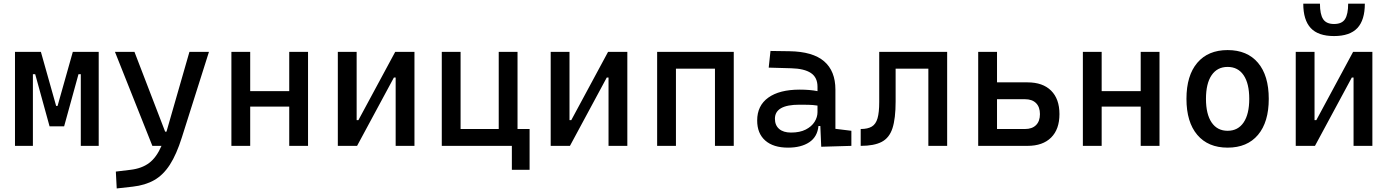

<svg xmlns="http://www.w3.org/2000/svg" viewBox="-20 -803 7657 1057"><path d="M62.5 0V-517.6H205.1L289.1 -219.7H296.9L380.9 -517.6H523.4V0H424.8V-394.5H412.1L333 -107.4H252.9L173.8 -394.5H161.1V0Z M818.8 0 612.8 -517.6H720.2L889.2 -78.1H896.5L1022.9 -517.6H1130.4L981 -45.9Q951.7 46.9 915.3 103.5Q878.9 160.2 829.3 188.5Q779.8 216.8 710.4 224.6L622.6 234.4L617.7 141.6L698.7 131.8Q760.7 124.5 801 94.2Q841.3 64 869.1 0Z M1253.9 0V-517.6H1357.4V-301.3H1572.3V-517.6H1675.8V0H1572.3V-216.3H1357.4V0Z M1839.8 0V-517.6H1943.4V-141.6H1953.1L2155.8 -517.6H2261.7V0H2158.2V-376H2148.4L1945.8 0Z M2412.1 0V-517.6H2515.6V-92.8H2725.6V-517.6H2829.1V-92.8H2895.5V131.8H2797.9V0Z M3011.7 0V-517.6H3115.2V-141.6H3125L3327.6 -517.6H3433.6V0H3330.1V-376H3320.3L3117.7 0Z M3597.7 0V-517.6H4019.5V0H3916V-424.8H3701.2V0Z M4318.4 9.8Q4237.3 9.8 4192.9 -29.3Q4148.4 -68.4 4148.4 -139.6Q4148.4 -221.7 4209.7 -265.6Q4271 -309.6 4382.8 -309.6Q4438.5 -309.6 4480.5 -301.3V-325.2Q4480.5 -377 4444.1 -401.1Q4407.7 -425.3 4335.9 -427.2L4211.9 -430.7L4221.7 -522.5L4326.2 -521Q4454.6 -519 4516.8 -465.6Q4579.1 -412.1 4579.1 -309.6V-93.8L4667 -83V0L4501 4.9L4496.1 -109.4H4485.8Q4480 -49.8 4435.3 -20Q4390.6 9.8 4318.4 9.8ZM4335 -73.2Q4383.3 -73.2 4415.8 -89.8Q4448.2 -106.4 4464.4 -132.3Q4480.5 -158.2 4480.5 -185.5V-221.7Q4455.6 -225.6 4430.9 -226.1Q4406.2 -226.6 4380.9 -226.6Q4246.1 -226.6 4246.1 -149.4Q4246.1 -113.3 4269.3 -93.3Q4292.5 -73.2 4335 -73.2Z M4718.3 0V-92.8Q4757.3 -92.8 4779.5 -106.2Q4801.8 -119.6 4811 -151.9Q4820.3 -184.1 4820.3 -241.2V-517.6H5194.3V0H5090.8V-424.8H4910.6V-244.6Q4910.6 -150.4 4893.3 -97.2Q4876 -43.9 4834 -22Q4792 0 4718.3 0Z M5365.2 0V-517.6H5468.8V-349.6H5636.7Q5720.7 -349.6 5766.6 -304Q5812.5 -258.3 5812.5 -174.8Q5812.5 -91.3 5766.6 -45.7Q5720.7 0 5636.7 0ZM5623 -256.8H5468.8V-92.8H5623Q5662.1 -92.8 5683.6 -114.3Q5705.1 -135.7 5705.1 -174.8Q5705.1 -213.9 5683.6 -235.4Q5662.1 -256.8 5623 -256.8Z M5941.4 0V-517.6H6044.9V-301.3H6259.8V-517.6H6363.3V0H6259.8V-216.3H6044.9V0Z M6738.3 9.8Q6630.9 9.8 6571.3 -60.5Q6511.7 -130.9 6511.7 -258.8Q6511.7 -387.2 6571.3 -457.3Q6630.9 -527.3 6738.3 -527.3Q6846.2 -527.3 6905.5 -457.3Q6964.8 -387.2 6964.8 -258.8Q6964.8 -130.9 6905.5 -60.5Q6846.2 9.8 6738.3 9.8ZM6738.3 -83Q6795.4 -83 6826.4 -128.9Q6857.4 -174.8 6857.4 -258.8Q6857.4 -343.3 6826.4 -388.9Q6795.4 -434.6 6738.3 -434.6Q6681.2 -434.6 6650.1 -388.9Q6619.1 -343.3 6619.1 -258.8Q6619.1 -174.8 6650.1 -128.9Q6681.2 -83 6738.3 -83Z M7113.3 0V-517.6H7216.8V-141.6H7226.6L7429.2 -517.6H7535.2V0H7431.6V-376H7421.9L7219.2 0ZM7324.2 -604.5Q7236.8 -604.5 7195.8 -648.7Q7154.8 -692.9 7154.8 -782.7H7246.6Q7246.6 -724.1 7264.2 -697.5Q7281.7 -670.9 7324.2 -670.9Q7367.7 -670.9 7384.8 -698Q7401.9 -725.1 7401.9 -782.7H7493.7Q7493.7 -692.4 7452.4 -648.4Q7411.1 -604.5 7324.2 -604.5Z"/></svg>

Font: Caskaydia Cove
Style: Regular
Weight: 400
Monospace: yes
Designer: Aaron Bell
Foundry: Saja Typeworks
Version: Version 4.300; ttfautohint (v1.8.3)